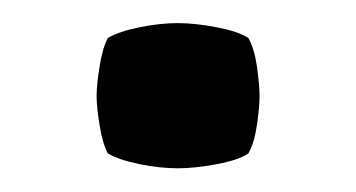

<svg xmlns="http://www.w3.org/2000/svg" viewBox="-20 -134 300 162"><path d="M61.5 -53Q61.5 -62 64 -77.8Q66.5 -93.5 71 -102Q80.5 -107.5 97.8 -111Q115 -114.5 130 -114.5Q144.5 -114.5 162.8 -111Q181 -107.5 189.5 -102Q194.5 -93.5 196.8 -77.8Q199 -62 199 -53Q199 -44 196.8 -28.5Q194.5 -13 189.5 -4.5Q181.5 1 163 4.5Q144.5 8 130 8Q115 8 97.8 4.5Q80.5 1 71 -4.5Q66.5 -13 64 -28.5Q61.5 -44 61.5 -53Z"/></svg>

Font: Signika Negative
Style: Regular
Weight: 400
Designer: Anna Giedry
Foundry: Anna Giedry
Version: Version 2.001